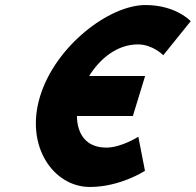

<svg xmlns="http://www.w3.org/2000/svg" viewBox="-20 -748 782 767"><path d="M404.9 -158.4C320.5 -158.4 288 -216.7 287.3 -284.6H510.8L559.7 -444.4H336C378.2 -512.1 446.4 -570.6 531 -570.6C590.4 -570.6 632.2 -527.3 632.2 -527.3L741.8 -663.3C741.8 -663.3 683.3 -727.9 561.1 -727.9C416.1 -727.9 201.7 -564.7 140.1 -363.2C78.7 -162.6 194.5 -1.1 338.9 -1.1C461.1 -1.1 559.1 -65.7 559.1 -65.7L532.6 -201.7C532.6 -201.7 464.4 -158.4 404.9 -158.4Z"/></svg>

Font: Hussar
Style: BdSuprConOblThree
Weight: 700
Foundry: Cannot Into Space Fonts
Version: Version 2.00